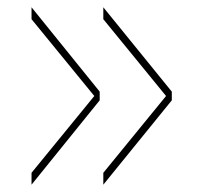

<svg xmlns="http://www.w3.org/2000/svg" viewBox="-20 -550 540 520"><path d="M65.4 -498V-530.3L250 -301.8V-278.3L65.4 -49.8V-82L235.4 -290ZM259.8 -498V-530.3L445.3 -301.8V-278.3L259.8 -49.8V-82L429.7 -290Z"/></svg>

Font: Mgen+ 1mn thin
Style: Regular
Weight: 100
Designer: [Source Han Sans]
Ryoko NISHIZUKA  (kana & ideographs); Paul D. Hunt (Latin, Greek & Cyrillic); Wenlong ZHANG  (bopomofo
Version: Version 1.059.20150602